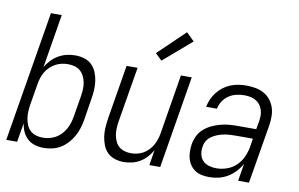

<svg xmlns="http://www.w3.org/2000/svg" viewBox="-79 -910 1657 1065"><g transform="rotate(10 750.0 -377.0)"><path d="M221 8Q196 8 172 1Q148 -6 130.5 -22Q113 -38 103 -59.5Q93 -81 89 -106L71 0H10L132 -735H193L143 -432Q155 -454 173 -473Q191 -492 213 -504.5Q235 -517 259 -522.5Q283 -528 306 -528Q333 -528 357.5 -520.5Q382 -513 399.5 -496Q417 -479 426.5 -455.5Q436 -432 439.5 -407Q443 -382 441.5 -355.5Q440 -329 435 -302L416 -182Q412 -159 404.5 -135.5Q397 -112 385 -90Q373 -68 355 -48.5Q337 -29 315.5 -16Q294 -3 269.5 2.5Q245 8 221 8ZM207 -47Q225 -47 243.5 -51.5Q262 -56 279 -65.5Q296 -75 309.5 -89.5Q323 -104 332.5 -121Q342 -138 347.5 -155.5Q353 -173 356 -191L376 -311Q379 -331 380 -350.5Q381 -370 377.5 -388Q374 -406 366 -422.5Q358 -439 344.5 -451Q331 -463 312.5 -468Q294 -473 275 -473Q257 -473 239 -469Q221 -465 204.5 -456Q188 -447 174 -433.5Q160 -420 150.5 -404Q141 -388 135.5 -370.5Q130 -353 127 -335L107 -215Q104 -195 103 -175.5Q102 -156 105 -137Q108 -118 115.5 -100.5Q123 -83 136.5 -70.5Q150 -58 168.5 -52.5Q187 -47 207 -47Z M672 8Q646 8 621.5 0Q597 -8 580 -25Q563 -42 554 -65.5Q545 -89 541.5 -114Q538 -139 540 -165Q542 -191 546 -218L596 -520H658L606 -209Q603 -189 602 -170Q601 -151 604 -133Q607 -115 614.5 -98Q622 -81 635 -69.5Q648 -58 666 -52.5Q684 -47 703 -47Q720 -47 738 -51Q756 -55 772 -64Q788 -73 801.5 -87Q815 -101 824 -117Q833 -133 838.5 -150Q844 -167 847 -185L902 -520H963L877 0H816L830 -87Q818 -65 801 -46.5Q784 -28 763 -15.5Q742 -3 718.5 2.5Q695 8 672 8ZM781 -582 744 -618 894 -762 939 -718Z M1154 8Q1133 8 1112.5 4Q1092 0 1075.5 -10.5Q1059 -21 1047.5 -37Q1036 -53 1030.5 -72Q1025 -91 1024.5 -112Q1024 -133 1027 -154Q1031 -178 1042 -201.5Q1053 -225 1073 -242.5Q1093 -260 1116.5 -271Q1140 -282 1164.5 -288.5Q1189 -295 1213 -297Q1237 -299 1262 -299H1365L1373 -343Q1376 -360 1376 -377Q1376 -394 1371 -409.5Q1366 -425 1356.5 -437.5Q1347 -450 1333.5 -458Q1320 -466 1303.5 -469.5Q1287 -473 1270 -473Q1247 -473 1224.5 -468Q1202 -463 1182 -450Q1162 -437 1148.5 -416.5Q1135 -396 1131 -373H1070Q1074 -395 1083.5 -416.5Q1093 -438 1107.5 -456.5Q1122 -475 1141 -489.5Q1160 -504 1181.5 -512.5Q1203 -521 1225.5 -524.5Q1248 -528 1270 -528Q1296 -528 1321 -523.5Q1346 -519 1367.5 -507.5Q1389 -496 1404.5 -477Q1420 -458 1428 -435Q1436 -412 1436.5 -386Q1437 -360 1433 -334L1377 0H1316L1332 -98Q1319 -74 1299.5 -53Q1280 -32 1256 -18Q1232 -4 1206 2Q1180 8 1154 8ZM1185 -47Q1214 -47 1244 -57.5Q1274 -68 1296.5 -90Q1319 -112 1331.5 -140.5Q1344 -169 1349 -198L1356 -244H1262Q1244 -244 1227 -243Q1210 -242 1192.5 -238.5Q1175 -235 1158 -228.5Q1141 -222 1125.5 -211.5Q1110 -201 1100.5 -185Q1091 -169 1089 -152Q1085 -130 1089.5 -109Q1094 -88 1108 -73.5Q1122 -59 1142.5 -53Q1163 -47 1185 -47Z"/></g></svg>

Font: Iosevka SS04 Light Oblique
Style: Regular
Weight: 300
Italic angle: -9°
Monospace: yes
Designer: Belleve Invis
Foundry: Belleve Invis
Version: Version 19.0.0; ttfautohint (v1.8.4)